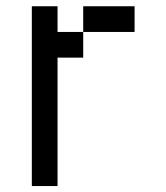

<svg xmlns="http://www.w3.org/2000/svg" viewBox="-20 -687 540 623"><path d="M83.3 -83.3V-666.7H166.7V-583.3H250V-500H166.7V-83.3ZM416.7 -583.3H250V-666.7H416.7Z"/></svg>

Font: GalmuriMono11 Regular
Style: Regular
Weight: 400
Designer: Lee Minseo (quiple)
Version: Version 2.399;hotconv 1.1.1;makeotfexe 2.6.0 DEVELOPMENT